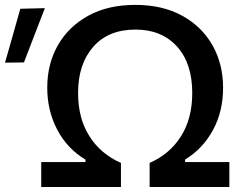

<svg xmlns="http://www.w3.org/2000/svg" viewBox="-100 -746 969 766"><path d="M64.5 0V-99.5H241V-109Q167.5 -153.5 128 -229.2Q88.5 -305 88.5 -396Q88.5 -492 131.5 -566.5Q174.5 -641 253 -683.8Q331.5 -726.5 439.5 -726.5Q548.5 -726.5 627 -683.2Q705.5 -640 747.8 -565.2Q790 -490.5 790 -396Q790 -300.5 749.2 -226.2Q708.5 -152 638.5 -109.5V-99.5H815V0H497V-96Q577.5 -131.5 622.2 -202.5Q667 -273.5 667 -375Q667 -493.5 605.8 -560.8Q544.5 -628 440.5 -628Q332 -628 271.8 -559Q211.5 -490 211.5 -375Q211.5 -273.5 256.8 -202.5Q302 -131.5 382.5 -96V0ZM-80 -496Q-64.5 -550 -49.2 -604Q-34 -658 -19 -711L79 -713.5Q57.5 -658 36.8 -604.2Q16 -550.5 -4.5 -497Z"/></svg>

Font: Commissioner Medium
Style: Regular
Weight: 500
Designer: Kostas Bartsokas
Foundry: Kostas Bartsokas
Version: Version 1.000; ttfautohint (v1.8.3)